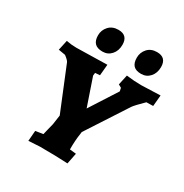

<svg xmlns="http://www.w3.org/2000/svg" viewBox="-169 -856 948 991"><g transform="rotate(30 305.5 -360.5)"><path d="M605 -474 565 -473Q520 -429 509 -413L353 -173L351 -157Q345 -121 345 -65L383 -61L370 4Q303 0 204 0L137 4L142 -58L187 -65Q187 -67 194.5 -96Q202 -125 204 -134L212 -190L107 -447Q103 -457 79 -475L38 -482L51 -542Q82 -536 111 -536L294 -540L288 -474L260 -472L258 -455L314 -291L418 -453L414 -472L396 -482L409 -542Q457 -536 499 -536L611 -540ZM254 -725Q310 -725 310 -668Q310 -632 289.5 -609Q269 -586 237.5 -586Q206 -586 191 -601.5Q176 -617 176 -648Q176 -679 197 -702Q218 -725 254 -725ZM484 -725Q540 -725 540 -668Q540 -632 519.5 -609Q499 -586 467.5 -586Q436 -586 421.5 -601.5Q407 -617 407 -648Q407 -679 427.5 -702Q448 -725 484 -725Z"/></g></svg>

Font: Andada SC
Style: Bold Italic
Weight: 700
Italic angle: -8.29999°
Designer: Carolina Giovagnoli
Foundry: Carolina Giovagnoli
Version: Version 1.003